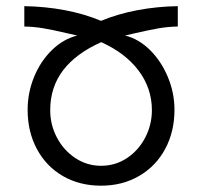

<svg xmlns="http://www.w3.org/2000/svg" viewBox="-20 -576 640 608"><path d="M67.5 -228.5Q67.5 -282.5 88 -332.5Q108.5 -382.5 144.5 -417.5Q180.5 -452.5 224.5 -463.5L189 -471.5Q146.5 -481.5 116.8 -486.5Q87 -491.5 57 -492V-556.5Q123 -555.5 185.2 -543.8Q247.5 -532 300 -510Q353 -532 415.2 -543.8Q477.5 -555.5 543 -556.5V-492Q511.5 -491.5 480.5 -486Q449.5 -480.5 404 -470L376 -463.5Q419 -453 454.8 -417.8Q490.5 -382.5 511.5 -332.2Q532.5 -282 532.5 -228.5Q532.5 -159 503 -104.2Q473.5 -49.5 420.5 -18.8Q367.5 12 300 12Q232 12 179.2 -18.5Q126.5 -49 97 -103.8Q67.5 -158.5 67.5 -228.5ZM461 -227Q461 -296.5 418.8 -352.5Q376.5 -408.5 300.5 -442.5Q220 -406.5 179.5 -353Q139 -299.5 139 -227Q139 -181 160.2 -140.5Q181.5 -100 218.5 -75.5Q255.5 -51 300 -51Q345 -51 381.8 -75.2Q418.5 -99.5 439.8 -140.2Q461 -181 461 -227Z"/></svg>

Font: JuliaMono ExtraBold
Style: Regular
Weight: 800
Monospace: yes
Designer: cormullion
Foundry: corm
Version: Version 0.055; ttfautohint (v1.8.4)